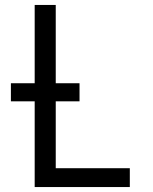

<svg xmlns="http://www.w3.org/2000/svg" viewBox="-20 -755 616 775"><path d="M120 0H504V-76H205V-346H301V-419H205V-735H120V-419H24V-346H120Z"/></svg>

Font: Iosevka Sparkle
Style: Regular
Weight: 400
Designer: Belleve Invis
Foundry: Belleve Invis
Version: Version 4.5.0; ttfautohint (v1.8.3)